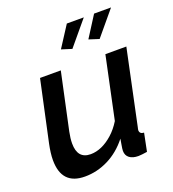

<svg xmlns="http://www.w3.org/2000/svg" viewBox="-135 -834 855 947"><g transform="rotate(-20 293.0 -360.0)"><path d="M150 10Q28 10 28 -120Q28 -138 30.5 -158.5Q33 -179 38 -203L107 -523H216L152 -225Q145 -191 145 -165Q145 -84 214 -84Q243 -84 272.5 -97Q302 -110 330.5 -135.5Q359 -161 381 -197L450 -523H560L477 -130Q476 -125 475 -121.5Q474 -118 474 -115Q474 -95 497 -94L478 0Q463 2 452 3.5Q441 5 432 5Q402 5 385 -8Q368 -21 368 -45Q368 -50 369 -57.5Q370 -65 372 -76.5Q374 -88 377 -106Q332 -49 273 -19.5Q214 10 150 10ZM306 -603 252 -620 323 -730H412ZM449 -603 396 -620 466 -730H555Z"/></g></svg>

Font: Raleway Thin SemiBold
Style: Italic
Weight: 600
Italic angle: -12°
Version: Version 4.026